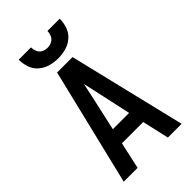

<svg xmlns="http://www.w3.org/2000/svg" viewBox="-279 -1042 1135 1135"><g transform="rotate(-45 288.0 -474.5)"><path d="M46 0H162L199 -168H377L415 0H530L471 -245L353 -735H224ZM220 -265 270 -490Q274 -511 279 -532.5Q284 -554 288 -575Q293 -554 297.5 -532.5Q302 -511 307 -490L356 -265ZM288 -789Q321 -789 354 -798Q387 -807 412.5 -829.5Q438 -852 449 -884Q460 -916 460 -949H357Q357 -930 349 -912.5Q341 -895 324 -886.5Q307 -878 288 -878Q269 -878 252 -886.5Q235 -895 227.5 -912.5Q220 -930 220 -949H117Q117 -916 127.5 -884Q138 -852 164 -829.5Q190 -807 222.5 -798Q255 -789 288 -789Z"/></g></svg>

Font: Iosevka Sparkle Semibold
Style: Regular
Weight: 600
Designer: Belleve Invis
Foundry: Belleve Invis
Version: Version 4.5.0; ttfautohint (v1.8.3)